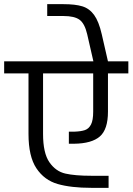

<svg xmlns="http://www.w3.org/2000/svg" viewBox="-30 -936 637 923"><path d="M418 -399V-583H177V-292Q177 -200 207.5 -156Q238 -112 284.5 -101.5Q331 -91 409 -91H492V-33H409Q311 -33 247 -51.5Q183 -70 145 -127Q107 -184 107 -292V-583H-10V-641H419L389 -772Q377 -823 352.5 -841Q328 -859 275 -859H197V-916H275Q332 -916 366 -905.5Q400 -895 422.5 -864Q445 -833 459 -772L489 -641H587V-583H489V-399Q489 -314 450 -280Q411 -246 326 -245H301V-303H326Q359 -304 378 -310.5Q397 -317 407.5 -337.5Q418 -358 418 -399Z"/></svg>

Font: Biryani Light
Style: Regular
Weight: 300
Designer: Dan Reynolds and Mathieu Réguer
Foundry: Dan Reynolds and Mathieu Réguer
Version: Version 1.004; ttfautohint (v1.1) -l 5 -r 5 -G 72 -x 0 -D la